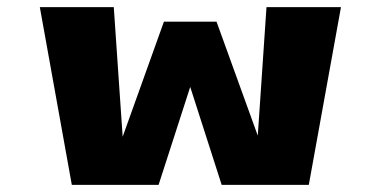

<svg xmlns="http://www.w3.org/2000/svg" viewBox="-20 -520 1090 540"><path d="M426 0H182L92 -500H300L325 -135.5L441 -459H589L705 -138.5L729.5 -500H939L848.5 0H603.5L515 -275.5Z"/></svg>

Font: League Mono Extended ExtraBold
Style: Regular
Weight: 800
Width: 9
Designer: Tyler Finck
Foundry: The League of Moveable Type / Tyler Finck
Version: Version 2.210